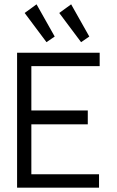

<svg xmlns="http://www.w3.org/2000/svg" viewBox="-20 -868 540 888"><path d="M59 -624H441V-562H125V-357H386V-293H125V-62H438V0H59ZM94 -808 149 -848 233 -699 195 -673ZM254 -808 309 -848 393 -699 355 -673Z"/></svg>

Font: Vazir Code FD
Style: Code-FD
Weight: 400
Foundry: DejaVu fonts team - Redesigned by Saber Rastikerdar
Version: Version 1.1.2